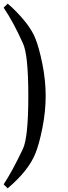

<svg xmlns="http://www.w3.org/2000/svg" viewBox="-20 -822 370 1051"><path d="M0 187Q46 118 105 -6Q135 -68 135 -296.5Q135 -525 105 -586Q54 -700 0 -780L22 -802L46 -781Q143 -688 173 -613Q194 -561 212 -472Q230 -383 230 -297Q230 -211 212 -121Q194 -31 173 20Q135 113 23 208L22 209Z"/></svg>

Font: Prociono
Style: Regular
Weight: 400
Designer: Barry Schwartz
Foundry: The Crud Factory
Version: Version 2.301